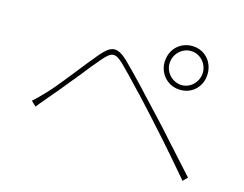

<svg xmlns="http://www.w3.org/2000/svg" viewBox="-91 -841 1181 928"><g transform="rotate(15 500.0 -377.0)"><path d="M871 -588C871 -650 826 -698 764 -698C705 -698 660 -655 656 -598L655 -590V-588C655 -526 702 -478 764 -478C826 -478 871 -526 871 -588ZM680 -588C680 -634 718 -673 764 -673C810 -673 847 -634 847 -588C847 -542 810 -502 764 -502C721 -502 685 -536 680 -578V-586V-588ZM909 -78C888 -101 866 -125 844 -150L837 -157C836 -159 835 -160 834 -161L827 -169C826 -170 824 -172 823 -173L809 -189C807 -191 805 -194 802 -197L795 -204C752 -253 710 -299 674 -337C650 -362 620 -395 589 -428L582 -436C542 -478 502 -520 473 -548C414 -604 385 -593 338 -538C281 -471 190 -348 140 -297C118 -275 106 -261 84 -242L108 -219C121 -234 138 -257 156 -277C180 -304 213 -345 248 -388L255 -396C260 -402 264 -408 269 -414L276 -422C304 -458 332 -493 355 -519C395 -566 413 -572 458 -529C485 -503 525 -461 565 -418L577 -406C606 -375 634 -344 656 -320C684 -289 714 -256 745 -221L752 -213C754 -211 756 -208 758 -206L765 -198C768 -194 771 -191 775 -187L782 -179C783 -178 784 -177 785 -175L792 -168C793 -166 794 -165 795 -164L802 -156C812 -144 822 -133 832 -121L838 -114C853 -97 867 -80 881 -64L887 -56L909 -78ZM655 -589V-590V-593V-589Z"/></g></svg>

Font: Glow Sans SC Normal Thin
Style: Regular
Weight: 100
Designer: Ryoko NISHIZUKA (kana, bopomofo & ideographs); Paul D. Hunt (Latin, Greek & Cyrillic); Sandoll Communications, Soo-young
Version: Version 0.93